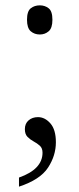

<svg xmlns="http://www.w3.org/2000/svg" viewBox="-20 -542 297 718"><path d="M129 -413Q109 -413 95 -425Q81 -437 81 -468Q81 -500 95 -511Q109 -522 129 -522Q148 -522 162 -511Q176 -500 176 -468Q176 -437 162 -425Q148 -413 129 -413ZM122 -104Q148 -104 168.5 -80.5Q189 -57 189 -10Q189 40 159.5 85Q130 130 51 156V122Q139 91 139 29Q139 12 129 3Q119 -6 106 -13Q93 -20 83 -30Q73 -40 73 -59Q73 -80 87 -92Q101 -104 122 -104Z"/></svg>

Font: Noto Serif Sinhala Light
Style: Regular
Weight: 300
Designer: Jelle Bosma - Monotype Design Team
Foundry: Monotype Imaging Inc.
Version: Version 2.007; ttfautohint (v1.8.4.7-5d5b)